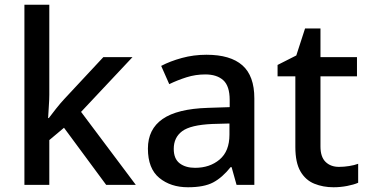

<svg xmlns="http://www.w3.org/2000/svg" viewBox="-20 -780 1556 810"><path d="M188 -380Q188 -360 186 -332Q184 -304 183 -282H186Q197 -297 216.5 -321.5Q236 -346 251 -362L416 -539H539L322 -308L553 0H428L250 -241L188 -189V0H83V-760H188Z M851 -549Q952 -549 1002.5 -504.5Q1053 -460 1053 -365V0H978L957 -75H953Q918 -31 879.5 -10.5Q841 10 773 10Q700 10 652 -29.5Q604 -69 604 -153Q604 -235 666 -278Q728 -321 857 -325L949 -328V-358Q949 -417 922 -441.5Q895 -466 846 -466Q805 -466 767 -454Q729 -442 694 -425L660 -502Q698 -522 747.5 -535.5Q797 -549 851 -549ZM876 -257Q784 -253 748.5 -226.5Q713 -200 713 -152Q713 -110 738 -91Q763 -72 803 -72Q865 -72 906.5 -107Q948 -142 948 -212V-259Z M1410 -76Q1431 -76 1453 -79.5Q1475 -83 1491 -89V-9Q1473 -1 1444.5 4.5Q1416 10 1387 10Q1343 10 1306 -5Q1269 -20 1247.5 -57Q1226 -94 1226 -160V-458H1151V-506L1230 -546L1267 -660H1332V-539H1486V-458H1332V-162Q1332 -118 1353.5 -97Q1375 -76 1410 -76Z"/></svg>

Font: Noto Sans Telugu Medium
Style: Regular
Weight: 500
Designer: Jelle Bosma - Monotype Design Team
Foundry: Monotype Imaging Inc.
Version: Version 2.005; ttfautohint (v1.8.4.7-5d5b)